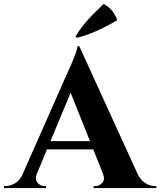

<svg xmlns="http://www.w3.org/2000/svg" viewBox="-48 -954 813 974"><path d="M354 -720 680 -6H501L293 -527ZM139 -73Q131 -53 136 -39Q141 -25 153 -17.5Q165 -10 177 -10H186V0H-28V-10Q-28 -10 -23.5 -10Q-19 -10 -19 -10Q4 -10 28.5 -24.5Q53 -39 69 -73ZM354 -720 358 -598 110 -3H37L296 -589Q299 -595 306.5 -611.5Q314 -628 322.5 -649Q331 -670 338 -689.5Q345 -709 345 -720ZM459 -238V-196H165V-238ZM474 -73H649Q666 -39 690 -24.5Q714 -10 737 -10Q737 -10 741 -10Q745 -10 745 -10V0H427V-10H436Q456 -10 471 -26.5Q486 -43 474 -73ZM335 -769Q352 -798 377 -829Q402 -860 429.5 -887Q457 -914 478 -934Q505 -919 521 -899Q537 -879 547 -852Q516 -833 481 -815.5Q446 -798 410.5 -784Q375 -770 342 -762Z"/></svg>

Font: Cinzel
Style: Bold
Weight: 700
Designer: Natanael Gama
Version: Version 2.000